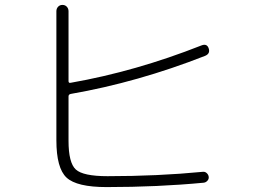

<svg xmlns="http://www.w3.org/2000/svg" viewBox="-20 -762 1040 773"><path d="M409.2 -8.8Q289.1 -8.8 248 -46.9Q207 -85 207 -197.3V-716.8Q207 -727.5 213.9 -734.9Q220.7 -742.2 231.4 -742.2Q242.2 -742.2 249 -734.9Q255.9 -727.5 255.9 -716.8V-435.5Q255.9 -426.8 264.6 -428.7Q526.4 -474.6 791 -579.1Q813.5 -587.9 820.3 -566.9Q827.1 -545.9 805.7 -537.1Q534.2 -430.7 264.6 -383.8Q255.9 -381.8 255.9 -374V-195.3Q255.9 -106.4 285.2 -79.6Q314.5 -52.7 413.1 -52.7Q615.2 -52.7 796.9 -70.3Q805.7 -71.3 812.5 -64.9Q819.3 -58.6 820.3 -49.8Q821.3 -41 814.9 -34.2Q808.6 -27.3 799.8 -26.4Q615.2 -8.8 409.2 -8.8Z"/></svg>

Font: Rounded Mgen+ 2m light
Style: Regular
Weight: 200
Designer: [Source Han Sans]
Ryoko NISHIZUKA  (kana & ideographs); Paul D. Hunt (Latin, Greek & Cyrillic); Wenlong ZHANG  (bopomofo
Version: Version 1.059.20150602